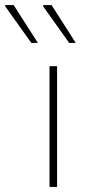

<svg xmlns="http://www.w3.org/2000/svg" viewBox="-100 -740 342 760"><path d="M96 0V-478H126V0ZM24 -570 -80 -716 -78 -720H-46L50 -570ZM174 -570 70 -716 72 -720H104L200 -570Z"/></svg>

Font: SourceSans3VF
Style: Regular
Weight: 200
Designer: Paul D. Hunt
Foundry: Adobe
Version: Version 3.052;hotconv 1.1.0;makeotfexe 2.6.0